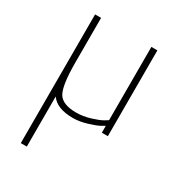

<svg xmlns="http://www.w3.org/2000/svg" viewBox="-179 -610 889 969"><g transform="rotate(30 265.0 -125.0)"><path d="M90 250V-500H125V-242Q125 -110 149 -66.5Q173 -23 254 -23Q294 -23 335 -35.5Q376 -48 397 -60L418 -73V-500H453V0H418V-40Q409 -35 394 -26.5Q379 -18 335.5 -4.5Q292 9 254 9Q160 9 125 -42V250Z"/></g></svg>

Font: TitilliumText22L Th
Style: Thin
Weight: 100
Designer: Campivisivi
Foundry: Campivisivi
Version: 1.000